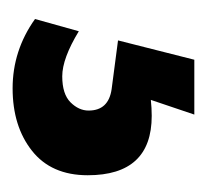

<svg xmlns="http://www.w3.org/2000/svg" viewBox="-32 0 330 306"><g transform="rotate(90 133.0 153.0)"><path d="M164.6 76.2Q259.3 76.2 259.3 178.2Q259.3 236.3 220.2 267.1Q181.2 297.9 120.8 297.9Q60.5 297.9 10.3 262.2L29.8 192.4Q73.2 218.8 101.6 218.8Q129.9 218.8 143.1 205.6Q156.2 192.4 156.2 176.8Q156.2 145 122.1 140.1L44.4 129.9L75.2 8.3H162.6L139.2 77.6Q152.3 76.2 164.6 76.2Z"/></g></svg>

Font: Seymour One
Style: Book
Weight: 400
Designer: vernon adams
Foundry: vernon adams
Version: Version 1.000; ttfautohint (v0.93) -l 8 -r 50 -G 200 -x 0 -w